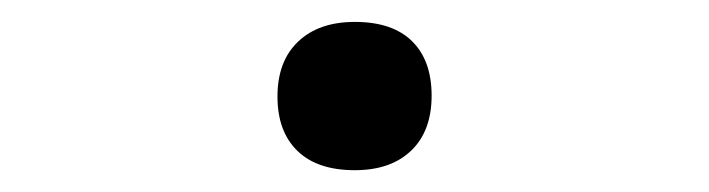

<svg xmlns="http://www.w3.org/2000/svg" viewBox="-20 -424 654 177"><path d="M307.1 -267.1Q272.5 -267.1 254.2 -284.9Q235.8 -302.7 235.8 -335Q235.8 -367.7 254.9 -385.7Q273.9 -403.8 307.1 -403.8Q341.8 -403.8 359.9 -386Q377.9 -368.2 377.9 -335.9Q377.9 -303.2 359.1 -285.2Q340.3 -267.1 307.1 -267.1Z"/></svg>

Font: IntelOne Mono Light
Style: Regular
Weight: 300
Designer: Fred Shallcrass
Foundry: Frere-Jones Type LLC
Version: Version 1.200;hotconv 1.1.0;makeotfexe 2.6.0;FJTRelease1.2